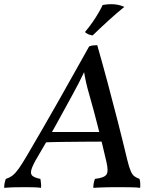

<svg xmlns="http://www.w3.org/2000/svg" viewBox="-47 -899 754 922"><path d="M-27 3Q-27 -8 -25 -19Q-23 -30 -19 -40Q0 -46 14 -57Q28 -68 43.5 -90Q59 -112 82 -151Q120 -216 158 -281.5Q196 -347 233 -412.5Q270 -478 307 -544Q344 -610 381 -676Q390 -680 401 -681Q412 -682 420 -682Q446 -591 470.5 -499.5Q495 -408 518.5 -316Q542 -224 564 -132Q573 -95 581 -77Q589 -59 599 -52Q609 -45 623 -40Q626 -29 626.5 -18.5Q627 -8 626 3Q610 1 589.5 0.5Q569 0 549.5 0Q530 0 515 0Q502 0 488.5 0Q475 0 460.5 0.5Q446 1 431 1.5Q416 2 401 3Q401 -8 403 -19Q405 -30 409 -40Q453 -45 464 -60.5Q475 -76 464 -122Q445 -204 424.5 -285.5Q404 -367 381 -447Q372 -478 366.5 -502.5Q361 -527 355 -563H362Q345 -527 331.5 -501Q318 -475 299 -440Q259 -366 217.5 -291.5Q176 -217 132 -143Q109 -104 103.5 -83.5Q98 -63 109.5 -54Q121 -45 147 -40Q149 -30 150 -19Q151 -8 150 3Q134 1 119 0.5Q104 0 89 0Q74 0 58 0Q32 0 13.5 0.5Q-5 1 -27 3ZM161 -215 183 -265H446L449 -219Q404 -219 353.5 -218.5Q303 -218 253 -217.5Q203 -217 161 -215ZM398 -729Q388 -730 378.5 -734Q369 -738 361 -745Q382 -770 398.5 -794Q415 -818 427 -839Q439 -860 446 -875Q457 -877 467 -878Q477 -879 487 -879Q505 -879 521 -875.5Q537 -872 550 -866Q513 -836 473.5 -800Q434 -764 398 -729Z"/></svg>

Font: Vollkorn
Style: Italic
Weight: 400
Italic angle: -11°
Designer: Friedrich Althausen
Foundry: Friedrich Althausen
Version: Version 5.001